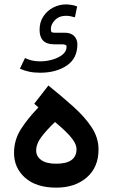

<svg xmlns="http://www.w3.org/2000/svg" viewBox="-20 -863 517 881"><path d="M283.2 -842.8Q291 -842.8 305.9 -840.8Q320.8 -838.9 334 -833.5L323.7 -783.7Q300.8 -790.5 283.2 -790.5Q251.5 -790.5 232.4 -771Q213.4 -751.5 213.4 -730Q213.4 -719.7 216.6 -716.3Q219.7 -712.9 230.5 -712.9H276.4Q305.2 -712.9 320.1 -697.8Q335 -682.6 335 -659.7Q335 -594.7 286.1 -562Q237.3 -529.3 164.1 -529.3Q136.2 -529.3 113.3 -534.2Q90.3 -539.1 71.3 -547.9L94.7 -596.7Q108.9 -589.8 125.5 -585.7Q142.1 -581.5 165 -581.5Q192.4 -581.5 220.2 -589.4Q248 -597.2 266.8 -612.3Q285.6 -627.4 285.6 -649.4Q285.6 -655.3 279.3 -657.5Q272.9 -659.7 264.2 -659.7H228Q161.6 -659.7 161.6 -726.1Q161.6 -761.7 179 -787.8Q196.3 -814 224.1 -828.4Q252 -842.8 283.2 -842.8ZM156.2 -370.1 137.2 -387.2 202.1 -470.7Q263.7 -420.9 316.2 -374Q368.7 -327.1 400.4 -279.1Q432.1 -231 432.1 -176.8Q432.1 -95.7 378.2 -48.8Q324.2 -2 238.3 -2Q146.5 -2 95.5 -47.1Q44.4 -92.3 44.4 -161.1Q44.4 -219.7 74.7 -268.3Q105 -316.9 156.2 -370.1ZM331.1 -178.7Q331.1 -198.2 315.7 -220Q300.3 -241.7 277.6 -263.2Q254.9 -284.7 232.4 -303.2Q196.3 -269 171.1 -236.3Q146 -203.6 146 -171.9Q146 -146 168.9 -128.9Q191.9 -111.8 237.8 -111.8Q331.1 -111.8 331.1 -178.7Z"/></svg>

Font: Vazirmatn RD UI FD Medium
Style: Regular
Weight: 500
Designer: Saber Rastikerdar
Foundry: Saber Rastikerdar
Version: Version 33.003